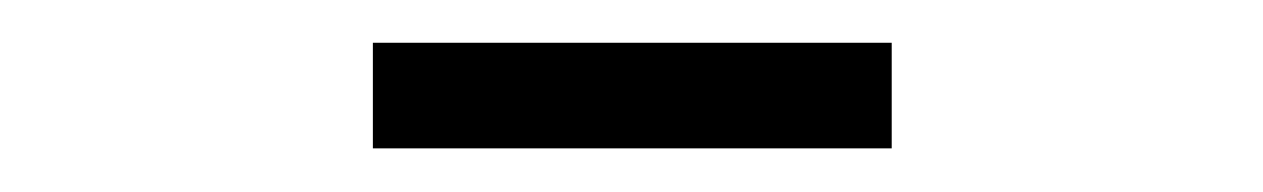

<svg xmlns="http://www.w3.org/2000/svg" viewBox="-20 -671 579 88"><path d="M388.7 -651.4V-603H150.9V-651.4Z"/></svg>

Font: Varta
Style: Light
Weight: 300
Designer: Joana Correia, Viktoriya Grabowska, Eben Sorkin
Foundry: Sorkin Type
Version: Version 1.002; ttfautohint (v1.3) -l 8 -r 24 -G 200 -x 12 -H